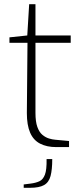

<svg xmlns="http://www.w3.org/2000/svg" viewBox="-20 -701 395 915"><path d="M248 0Q203 0 171 -16.5Q139 -33 123.5 -69Q108 -105 108 -162L111 -497H25V-523L110 -532L119 -681H149V-532H317V-497H149V-163Q149 -121 158 -96Q167 -71 182 -58.5Q197 -46 213.5 -41Q230 -36 244 -35L309 -29V0ZM93 194V178L125 174Q150 171 167.5 163Q185 155 194 131.5Q203 108 202 57H229Q229 107 221 137.5Q213 168 190 181Q167 194 123 194Z"/></svg>

Font: Exo Thin ExtraLight
Style: Regular
Weight: 250
Version: Version 2.000